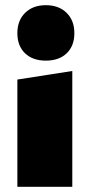

<svg xmlns="http://www.w3.org/2000/svg" viewBox="-20 -721 346 741"><path d="M47 -414 259 -447V0H47ZM47 -593Q47 -642 77 -671.5Q107 -701 157 -701Q207 -701 237 -671.5Q267 -642 267 -593Q267 -544 237.5 -515.5Q208 -487 157 -487Q106 -487 76.5 -515.5Q47 -544 47 -593Z"/></svg>

Font: Ysabeau Black
Style: Regular
Weight: 900
Designer: Christian Thalmann (Catharsis Fonts)
Version: Version 0.003